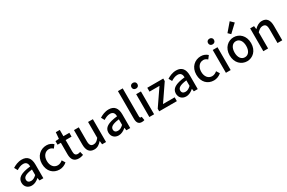

<svg xmlns="http://www.w3.org/2000/svg" viewBox="171 -2447 6004 4013"><g transform="rotate(-30 3172.5 -440.0)"><path d="M217 14C283 14 342 -20 392 -63H396L405 0H499V-331C499 -478 436 -564 299 -564C211 -564 134 -528 77 -492L120 -414C167 -444 221 -470 279 -470C360 -470 383 -414 384 -351C155 -326 55 -265 55 -146C55 -49 122 14 217 14ZM252 -78C203 -78 166 -100 166 -155C166 -216 221 -258 384 -277V-143C339 -101 300 -78 252 -78Z M886 14C949 14 1014 -10 1065 -55L1017 -132C984 -103 943 -82 897 -82C806 -82 742 -158 742 -275C742 -391 808 -469 901 -469C938 -469 969 -452 999 -426L1056 -501C1016 -536 965 -564 895 -564C750 -564 623 -458 623 -275C623 -92 737 14 886 14Z M1353 14C1393 14 1431 3 1461 -7L1440 -92C1424 -86 1400 -79 1382 -79C1324 -79 1301 -113 1301 -179V-458H1444V-551H1301V-703H1205L1192 -551L1106 -544V-458H1186V-180C1186 -64 1230 14 1353 14Z M1726 14C1801 14 1855 -25 1905 -83H1908L1917 0H2012V-551H1896V-168C1851 -110 1815 -86 1764 -86C1700 -86 1672 -124 1672 -218V-551H1556V-204C1556 -64 1608 14 1726 14Z M2314 14C2380 14 2439 -20 2489 -63H2493L2502 0H2596V-331C2596 -478 2533 -564 2396 -564C2308 -564 2231 -528 2174 -492L2217 -414C2264 -444 2318 -470 2376 -470C2457 -470 2480 -414 2481 -351C2252 -326 2152 -265 2152 -146C2152 -49 2219 14 2314 14ZM2349 -78C2300 -78 2263 -100 2263 -155C2263 -216 2318 -258 2481 -277V-143C2436 -101 2397 -78 2349 -78Z M2873 14C2902 14 2921 9 2935 3L2921 -84C2910 -82 2906 -82 2901 -82C2887 -82 2874 -93 2874 -124V-797H2759V-130C2759 -40 2790 14 2873 14Z M3057 0H3172V-551H3057ZM3115 -653C3157 -653 3186 -680 3186 -723C3186 -763 3157 -791 3115 -791C3072 -791 3043 -763 3043 -723C3043 -680 3072 -653 3115 -653Z M3295 0H3721V-92H3440L3711 -489V-551H3325V-458H3566L3295 -62Z M3943 14C4009 14 4068 -20 4118 -63H4122L4131 0H4225V-331C4225 -478 4162 -564 4025 -564C3937 -564 3860 -528 3803 -492L3846 -414C3893 -444 3947 -470 4005 -470C4086 -470 4109 -414 4110 -351C3881 -326 3781 -265 3781 -146C3781 -49 3848 14 3943 14ZM3978 -78C3929 -78 3892 -100 3892 -155C3892 -216 3947 -258 4110 -277V-143C4065 -101 4026 -78 3978 -78Z M4612 14C4675 14 4740 -10 4791 -55L4743 -132C4710 -103 4669 -82 4623 -82C4532 -82 4468 -158 4468 -275C4468 -391 4534 -469 4627 -469C4664 -469 4695 -452 4725 -426L4782 -501C4742 -536 4691 -564 4621 -564C4476 -564 4349 -458 4349 -275C4349 -92 4463 14 4612 14Z M4905 0H5020V-551H4905ZM4963 -653C5005 -653 5034 -680 5034 -723C5034 -763 5005 -791 4963 -791C4920 -791 4891 -763 4891 -723C4891 -680 4920 -653 4963 -653Z M5414 14C5550 14 5672 -92 5672 -275C5672 -458 5550 -564 5414 -564C5277 -564 5154 -458 5154 -275C5154 -92 5277 14 5414 14ZM5414 -82C5327 -82 5273 -158 5273 -275C5273 -391 5327 -469 5414 -469C5500 -469 5554 -391 5554 -275C5554 -158 5500 -82 5414 -82ZM5406 -644 5591 -818 5512 -894 5347 -701Z M5808 0H5923V-390C5972 -439 6006 -464 6057 -464C6122 -464 6150 -427 6150 -332V0H6265V-346C6265 -486 6213 -564 6096 -564C6021 -564 5964 -524 5914 -474H5912L5902 -551H5808Z"/></g></svg>

Font: GenYoGothic2 TW M
Style: Regular
Weight: 500
Version: Version 2.100;PS 2.1;hotconv 16.6.51;makeotf.lib2.5.65220 DE